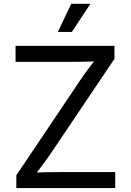

<svg xmlns="http://www.w3.org/2000/svg" viewBox="-20 -962 669 982"><path d="M63.5 0V-65.4L388.7 -549.3Q410.6 -582 435.5 -615Q460.4 -647.9 485.4 -680.2L495.6 -649.9Q450.7 -647 405.3 -646.2Q359.9 -645.5 314.9 -645.5H59.6V-727.5H565.4V-661.1L245.1 -185.1Q221.7 -150.4 195.6 -115.7Q169.4 -81.1 143.6 -47.4L133.3 -77.6Q178.2 -80.6 222.9 -81.3Q267.6 -82 312.5 -82H569.3V0ZM275.9 -798.8 344.2 -942.4H442.4L347.7 -798.8Z"/></svg>

Font: Adwaita Sans
Style: Regular
Weight: 400
Designer: Rasmus Andersson
Foundry: rsms
Version: Version 4.001;git-9221beed3